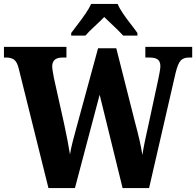

<svg xmlns="http://www.w3.org/2000/svg" viewBox="-23 -951 992 971"><path d="M71 -607Q63 -638 48.5 -649Q34 -660 8 -660H-3V-714H313V-660H293Q241 -660 241 -615Q241 -607 244 -588.5Q247 -570 250 -555L301 -326Q309 -290 317.5 -245.5Q326 -201 331 -170Q336 -202 345 -236Q354 -270 365 -311L473 -707H565L660 -332Q673 -284 682.5 -242.5Q692 -201 697 -167Q702 -200 711 -243Q720 -286 730 -330L778 -553Q781 -567 784.5 -586.5Q788 -606 788 -616Q788 -640 775 -650Q762 -660 733 -660H712V-714H949V-660H932Q906 -660 891.5 -645.5Q877 -631 865 -582L731 0H597L481 -472L356 0H222ZM337 -784Q351 -803 371 -829Q391 -855 409.5 -882Q428 -909 438 -931H572Q581 -909 599.5 -882Q618 -855 638.5 -829Q659 -803 672 -784V-771H600Q591 -781 573.5 -798.5Q556 -816 536.5 -834Q517 -852 504 -865Q484 -844 454.5 -817Q425 -790 409 -771H337Z"/></svg>

Font: Noto Serif Georgian Condensed ExtraBold
Style: Regular
Weight: 800
Width: 3
Designer: Monotype Design Team, Akaki Razmadze
Foundry: Google LLC
Version: Version 2.003; ttfautohint (v1.8.4.7-5d5b)